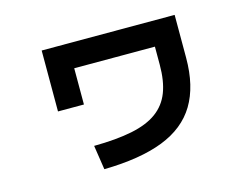

<svg xmlns="http://www.w3.org/2000/svg" viewBox="-87 -718 1174 901"><g transform="rotate(-15 500.0 -268.0)"><path d="M299 -79Q408 -80 484 -95.5Q560 -111 606.5 -145Q653 -179 674 -233.5Q695 -288 695 -367V-455H303V-279H177V-575H823V-367Q823 -229 769.5 -140Q716 -51 604 -7.5Q492 36 317 39Z"/></g></svg>

Font: M PLUS 2 Thin
Style: Bold
Weight: 700
Version: Version 1.001